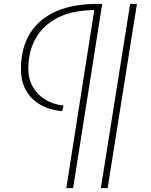

<svg xmlns="http://www.w3.org/2000/svg" viewBox="-20 -760 777 990"><path d="M500 210 651 -740H686L535 210ZM308 -216 300 -187Q238 -192 190 -219Q142 -246 115 -292.5Q88 -339 88 -402Q88 -565 190.5 -652.5Q293 -740 483 -740H507L357 210H322L466 -708Q351 -707 275.5 -667.5Q200 -628 163 -560.5Q126 -493 126 -407Q126 -352 150 -311Q174 -270 215 -245.5Q256 -221 308 -216Z"/></svg>

Font: Georama ExtraExtended ExtraLight
Style: Italic
Weight: 200
Width: 8
Italic angle: -9°
Designer: Jean-Baptiste Levee
Foundry: Production Type
Version: Version 1.000